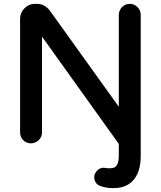

<svg xmlns="http://www.w3.org/2000/svg" viewBox="-20 -718 824 984"><path d="M701.2 -641.6V81.1Q701.2 168 658.2 210.9Q623 246.1 561.5 246.1Q524.4 246.1 497.1 236.3Q480.5 231.4 471.7 218.8Q462.9 206.1 462.9 190.4Q462.9 179.7 467.8 169.9Q471.7 163.1 477.5 156.2Q492.2 141.6 511.7 141.6H512.7L524.4 143.6H527.3Q533.2 144.5 539.6 144.5Q545.9 144.5 550.3 144Q554.7 143.6 558.1 142.6Q561.5 141.6 565.4 140.6Q573.2 136.7 577.1 130.9Q588.9 116.2 588.9 79.1V19.5L195.3 -530.3V-39.1Q195.3 -16.6 178.7 0Q161.1 16.6 138.2 16.6Q115.2 16.6 99.1 0.5Q83 -15.6 83 -39.1V-622.1Q83 -652.3 105.5 -675.8Q127.9 -698.2 158.2 -698.2H170.9Q207 -698.2 234.4 -665Q234.4 -664.1 588.9 -170.9V-641.6Q588.9 -664.1 605.5 -681.6Q622.1 -698.2 645 -698.2Q668 -698.2 684.6 -681.6Q701.2 -665 701.2 -641.6Z"/></svg>

Font: FakePearl
Style: SemiBold
Weight: 400
Version: Version 1.2